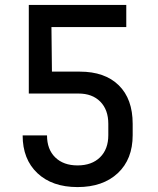

<svg xmlns="http://www.w3.org/2000/svg" viewBox="-20 -750 640 780"><path d="M295 10Q192 10 132 -46.5Q72 -103 72 -200H171Q171 -143 204.5 -110.5Q238 -78 295 -78Q353 -78 386.5 -111Q420 -144 420 -201V-247Q420 -304 387.5 -337Q355 -370 299 -370H97V-730H493V-640H189L191 -459H304Q406 -459 462.5 -403.5Q519 -348 519 -247V-201Q519 -103 458.5 -46.5Q398 10 295 10Z"/></svg>

Font: JetBrainsMono NFM Medium
Style: Regular
Weight: 500
Monospace: yes
Designer: Philipp Nurullin, Konstantin Bulenkov
Foundry: JetBrains
Version: Version 2.304; ttfautohint (v1.8.4.7-5d5b);Nerd Fonts 3.3.0